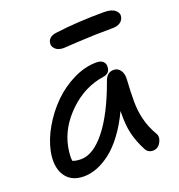

<svg xmlns="http://www.w3.org/2000/svg" viewBox="-132 -831 885 951"><g transform="rotate(-20 310.5 -355.5)"><path d="M272.9 -622.1Q243.7 -622.1 228.8 -637Q213.9 -651.9 217.8 -670.9Q224.1 -701.2 265.1 -706.1Q380.4 -721.2 520 -721.2Q561 -721.2 578.9 -705.1Q596.7 -689 592.8 -671.9Q589.8 -653.3 574.5 -642.6Q559.1 -631.8 535.2 -631.8Q437.5 -631.8 356.4 -627Q275.4 -622.1 272.9 -622.1ZM150.9 9.8Q83 9.8 52.5 -37.8Q22 -85.4 37.1 -163.1Q49.3 -223.1 84.7 -283.7Q120.1 -344.2 168.5 -392.1Q216.8 -439.9 278.3 -470Q339.8 -500 399.9 -500Q423.8 -500 436 -487.3Q448.2 -474.6 443.8 -452.1Q439.5 -425.3 407.2 -420.9Q304.2 -405.3 224.4 -328.1Q144.5 -251 126 -155.8Q117.7 -111.3 121.1 -83Q137.2 -75.2 166 -75.2Q230.5 -75.2 296.4 -158Q362.3 -240.7 418 -396Q432.1 -436 466.8 -436Q489.7 -436 502.7 -416.7Q515.6 -397.5 513.2 -367.2Q509.3 -303.2 509.3 -254.2Q509.3 -205.1 520.8 -158.7Q532.2 -112.3 558.1 -67.9Q571.3 -47.4 556.9 -20.3Q542.5 6.8 515.1 6.8Q488.8 6.8 477.1 -16.1Q452.1 -63.5 440.2 -111.1Q428.2 -158.7 430.2 -232.9Q399.9 -168.5 363.5 -120.1Q327.1 -71.8 290.5 -44.2Q253.9 -16.6 219 -3.4Q184.1 9.8 150.9 9.8Z"/></g></svg>

Font: Shantell Sans Normal
Style: Italic
Weight: 400
Italic angle: -11.31°
Designer: Stephen Nixon, Anya Danilova, Shantell Martin
Foundry: Arrow Type
Version: Version 1.006;[559af2be0]